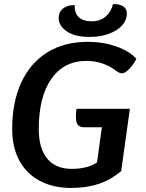

<svg xmlns="http://www.w3.org/2000/svg" viewBox="-20 -916 719 946"><path d="M357 -380H620L577 -73Q528 -31 467.5 -10.5Q407 10 331 10Q242 10 176 -25Q110 -60 75 -125.5Q40 -191 40 -280Q40 -413 85 -510Q130 -607 214 -658.5Q298 -710 413 -710Q487 -710 553 -687Q619 -664 652 -626Q638 -598 617 -576.5Q596 -555 583 -555Q575 -555 569.5 -557Q564 -559 555 -565Q489 -616 406 -616Q295 -616 233 -527.5Q171 -439 171 -280Q171 -185 212.5 -134.5Q254 -84 333 -84Q373 -84 405.5 -92.5Q438 -101 458 -116L482 -289H394Q373 -289 363.5 -301Q354 -313 354 -339Q354 -365 357 -380ZM269 -827Q269 -857 290.5 -874Q312 -891 348 -891Q346 -854 367 -832.5Q388 -811 431 -811Q473 -811 500 -834Q527 -857 537 -896Q605 -896 605 -849Q605 -818 582.5 -792Q560 -766 518 -750Q476 -734 422 -734Q349 -734 309 -761.5Q269 -789 269 -827Z"/></svg>

Font: Krub SemiBold
Style: Italic
Weight: 600
Italic angle: -8°
Designer: Ekaluck Peanpanawate
Foundry: Cadson Demak Co.,Ltd.
Version: Version 1.000; ttfautohint (v1.6)